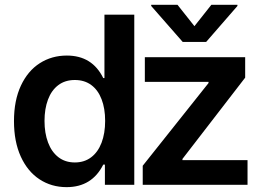

<svg xmlns="http://www.w3.org/2000/svg" viewBox="-20 -768 1098 798"><path d="M38.1 -264.6Q38.1 -350.6 66.9 -412.1Q95.7 -473.6 145.5 -505.4Q195.3 -537.1 257.8 -537.1Q363.3 -537.1 409.2 -443.4H414.1V-707H538.1V0H416V-84H409.2Q362.3 9.8 256.8 9.8Q193.8 9.8 144.3 -22.7Q94.7 -55.2 66.4 -117.2Q38.1 -179.2 38.1 -264.6ZM417 -265.6Q417 -316.9 402.3 -355.2Q387.7 -393.6 359.4 -414.6Q331.1 -435.5 291 -435.5Q250.5 -435.5 222.2 -414.1Q193.8 -392.6 179.4 -354Q165 -315.4 165 -265.6Q165 -214.8 179.7 -175.8Q194.3 -136.7 222.7 -114.7Q251 -92.8 291 -92.8Q330.6 -92.8 358.9 -114.3Q387.2 -135.7 402.1 -174.8Q417 -213.9 417 -265.6ZM573.2 -79.1 846.7 -422.9V-427.7H582V-530.3H999V-445.3L738.3 -107.4V-102.5H1008.8V0H573.2ZM788.1 -659.2 858.4 -748H966.8V-743.2L836.9 -593.8H739.3L608.4 -743.2V-748H717.8Z"/></svg>

Font: Pretendard SemiBold
Style: Regular
Weight: 600
Designer: Base glyphs from Inter by Rasmus Andersson; Hangeul glyphs from Noto Sans CJK(Source Han Sans) by Jang Soo-young and Kan
Foundry: Kil Hyung-jin
Version: Version 1.309